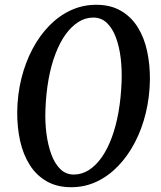

<svg xmlns="http://www.w3.org/2000/svg" viewBox="-20 -773 673 803"><path d="M278 10Q218.5 10 175.2 -14.8Q132 -39.5 104.5 -83Q77 -126.5 64.2 -183.5Q51.5 -240.5 52 -305.5Q53 -378.5 69.5 -445Q86 -511.5 115.8 -567.8Q145.5 -624 186 -665.5Q226.5 -707 276.2 -730Q326 -753 382 -753Q442.5 -753 485.5 -728Q528.5 -703 555.8 -659.5Q583 -616 595.2 -559.5Q607.5 -503 607 -440Q606 -367.5 589.8 -300.5Q573.5 -233.5 544 -177Q514.5 -120.5 474 -78.5Q433.5 -36.5 384 -13.2Q334.5 10 278 10ZM288.5 -43Q322 -43 351.2 -61.5Q380.5 -80 404.8 -114.2Q429 -148.5 447 -196.5Q465 -244.5 475.5 -303.8Q486 -363 488.5 -430.5Q490.5 -482 484.8 -530Q479 -578 464.8 -616.2Q450.5 -654.5 427.2 -677Q404 -699.5 370 -699.5Q337 -699.5 307.8 -681Q278.5 -662.5 254.2 -628.8Q230 -595 211.8 -547.2Q193.5 -499.5 183 -440.8Q172.5 -382 170 -314.5Q168 -263 174.2 -214.5Q180.5 -166 194.8 -127.2Q209 -88.5 232.2 -65.8Q255.5 -43 288.5 -43Z"/></svg>

Font: Merriweather Medium
Style: Italic
Weight: 500
Italic angle: -7.8°
Version: Version 2.101